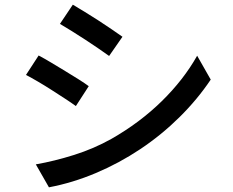

<svg xmlns="http://www.w3.org/2000/svg" viewBox="-20 -765 996 820"><path d="M291 -745Q313 -732 342.5 -714Q372 -696 402 -676.5Q432 -657 459 -638.5Q486 -620 503 -608L446 -526Q428 -539 401 -557.5Q374 -576 345 -595Q316 -614 287 -632Q258 -650 236 -663ZM133 -63Q213 -77 297 -103.5Q381 -130 456 -172Q577 -241 670.5 -332.5Q764 -424 822 -527L880 -425Q823 -340 746 -264Q669 -188 579 -128Q489 -68 389.5 -26Q290 16 189 35ZM145 -528Q168 -516 198 -498Q228 -480 258.5 -461.5Q289 -443 316 -426Q343 -409 359 -397L304 -312Q285 -326 258 -343.5Q231 -361 201.5 -380Q172 -399 143 -416Q114 -433 91 -445Z"/></svg>

Font: Kinto Sans Med
Style: Regular
Weight: 500
Designer: Authors: Ryoko NISHIZUKA  (kana & ideographs); Paul D. Hunt (Latin, Greek & Cyrillic); Wenlong ZHANG  (bopomofo); Sandol
Foundry: Adobe Systems Incorporated, ookami Inc.
Version: Version 0.001